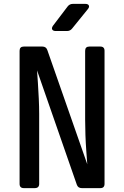

<svg xmlns="http://www.w3.org/2000/svg" viewBox="-20 -970 640 990"><path d="M103 0Q81 0 81 -22V-708Q81 -730 103 -730H198Q218 -730 224 -712L430 -123Q428 -151 425 -191Q422 -231 420.5 -274Q419 -317 419 -353V-708Q419 -730 441 -730H497Q519 -730 519 -708V-22Q519 0 497 0H402Q382 0 376 -18L171 -607Q173 -580 175.5 -541.5Q178 -503 180 -461Q182 -419 182 -383V-22Q182 0 159 0ZM268 -810Q254 -810 249.5 -817.5Q245 -825 253 -837L329 -937Q339 -950 356 -950H420Q434 -950 438 -942Q442 -934 433 -923L352 -823Q342 -810 325 -810Z"/></svg>

Font: Pitagon Sans Mono SemiBold
Style: Regular
Weight: 600
Monospace: yes
Designer: Travis Tran
Foundry: Pitagon
Version: Version 1.001; ttfautohint (v1.8.4.7-5d5b);gftools[0.9.26]